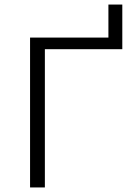

<svg xmlns="http://www.w3.org/2000/svg" viewBox="-20 -823 587 843"><path d="M517 -803V-607H177V0H112V-658H456V-803Z"/></svg>

Font: Ysabeau Semilight
Style: Regular
Weight: 300
Designer: Christian Thalmann (Catharsis Fonts)
Version: Version 0.003